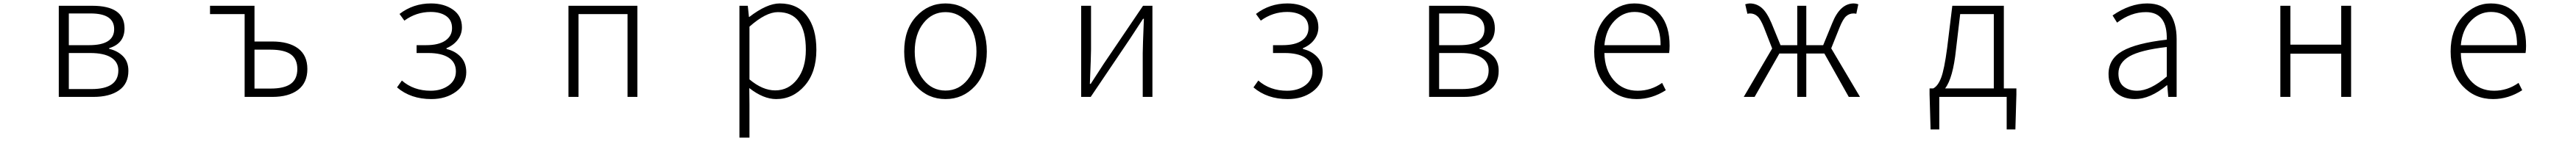

<svg xmlns="http://www.w3.org/2000/svg" viewBox="-20 -567 15040 825"><path d="M323.2 0V-533.2H518.6Q707 -533.2 707 -401.4Q707 -312.5 617.2 -285.2V-281.2Q665 -270.5 697.3 -238.8Q729.5 -207 729.5 -152.3Q729.5 -77.1 674.8 -38.6Q620.1 0 524.4 0ZM381.8 -302.7H500Q646.5 -302.7 646.5 -396.5Q646.5 -488.3 508.8 -488.3H381.8ZM381.8 -45.9H514.6Q670.9 -45.9 670.9 -155.3Q670.9 -204.1 628.9 -230.5Q586.9 -256.8 506.8 -256.8H381.8Z M1408.2 0V-484.4H1206.1V-533.2H1465.8V-324.2H1569.3Q1666 -324.2 1720.2 -283.7Q1774.4 -243.2 1774.4 -163.1Q1774.4 -83 1720.2 -41.5Q1666 0 1569.3 0ZM1465.8 -48.8H1559.6Q1639.6 -48.8 1677.7 -76.7Q1715.8 -104.5 1715.8 -163.1Q1715.8 -221.7 1677.7 -249Q1639.6 -276.4 1559.6 -276.4H1465.8Z M2498 12.7Q2377.9 12.7 2297.9 -55.7L2326.2 -95.7Q2394.5 -36.1 2494.1 -36.1Q2556.6 -36.1 2599.1 -66.9Q2641.6 -97.7 2641.6 -149.4Q2641.6 -202.1 2599.6 -229.5Q2557.6 -256.8 2480.5 -256.8H2412.1V-302.7H2466.8Q2541 -302.7 2580.1 -329.6Q2619.1 -356.4 2619.1 -402.3Q2619.1 -449.2 2585 -473.1Q2550.8 -497.1 2494.1 -497.1Q2410.2 -497.1 2340.8 -446.3L2312.5 -485.4Q2392.6 -546.9 2496.1 -546.9Q2573.2 -546.9 2625 -510.3Q2676.8 -473.6 2676.8 -407.2Q2676.8 -367.2 2652.8 -335Q2628.9 -302.7 2586.9 -285.2V-280.3Q2637.7 -268.6 2669.9 -233.9Q2702.1 -199.2 2702.1 -144.5Q2702.1 -75.2 2643.1 -31.2Q2584 12.7 2498 12.7Z M3298.8 0V-533.2H3701.2V0H3643.6V-484.4H3357.4V0Z M4296.9 238.3V-533.2H4345.7L4352.5 -467.8H4354.5Q4457 -546.9 4532.2 -546.9Q4635.7 -546.9 4690.9 -474.1Q4746.1 -401.4 4746.1 -275.4Q4746.1 -143.6 4677.7 -65.4Q4609.4 12.7 4511.7 12.7Q4436.5 12.7 4354.5 -51.8L4355.5 45.9V238.3ZM4505.9 -38.1Q4584 -38.1 4634.3 -103.5Q4684.6 -168.9 4684.6 -275.4Q4684.6 -496.1 4521.5 -496.1Q4451.2 -496.1 4355.5 -411.1V-102.5Q4431.6 -38.1 4505.9 -38.1Z M5258.8 -265.6Q5258.8 -394.5 5329.1 -470.7Q5399.4 -546.9 5500 -546.9Q5600.6 -546.9 5670.9 -470.7Q5741.2 -394.5 5741.2 -265.6Q5741.2 -137.7 5671.4 -62.5Q5601.6 12.7 5500 12.7Q5398.4 12.7 5328.6 -62.5Q5258.8 -137.7 5258.8 -265.6ZM5680.7 -265.6Q5680.7 -367.2 5629.4 -431.6Q5578.1 -496.1 5500 -496.1Q5421.9 -496.1 5371.1 -431.6Q5320.3 -367.2 5320.3 -265.6Q5320.3 -164.1 5371.1 -100.6Q5421.9 -37.1 5500 -37.1Q5578.1 -37.1 5629.4 -101.1Q5680.7 -165 5680.7 -265.6Z M6292 0V-533.2H6349.6V-276.4Q6349.6 -242.2 6342.8 -76.2H6347.7L6422.9 -192.4L6653.3 -533.2H6708V0H6651.4V-255.9Q6651.4 -291 6658.2 -457H6653.3Q6599.6 -374 6578.1 -341.8L6347.7 0Z M7498 12.7Q7377.9 12.7 7297.9 -55.7L7326.2 -95.7Q7394.5 -36.1 7494.1 -36.1Q7556.6 -36.1 7599.1 -66.9Q7641.6 -97.7 7641.6 -149.4Q7641.6 -202.1 7599.6 -229.5Q7557.6 -256.8 7480.5 -256.8H7412.1V-302.7H7466.8Q7541 -302.7 7580.1 -329.6Q7619.1 -356.4 7619.1 -402.3Q7619.1 -449.2 7585 -473.1Q7550.8 -497.1 7494.1 -497.1Q7410.2 -497.1 7340.8 -446.3L7312.5 -485.4Q7392.6 -546.9 7496.1 -546.9Q7573.2 -546.9 7625 -510.3Q7676.8 -473.6 7676.8 -407.2Q7676.8 -367.2 7652.8 -335Q7628.9 -302.7 7586.9 -285.2V-280.3Q7637.7 -268.6 7669.9 -233.9Q7702.1 -199.2 7702.1 -144.5Q7702.1 -75.2 7643.1 -31.2Q7584 12.7 7498 12.7Z M8323.2 0V-533.2H8518.6Q8707 -533.2 8707 -401.4Q8707 -312.5 8617.2 -285.2V-281.2Q8665 -270.5 8697.3 -238.8Q8729.5 -207 8729.5 -152.3Q8729.5 -77.1 8674.8 -38.6Q8620.1 0 8524.4 0ZM8381.8 -302.7H8500Q8646.5 -302.7 8646.5 -396.5Q8646.5 -488.3 8508.8 -488.3H8381.8ZM8381.8 -45.9H8514.6Q8670.9 -45.9 8670.9 -155.3Q8670.9 -204.1 8628.9 -230.5Q8586.9 -256.8 8506.8 -256.8H8381.8Z M9535.2 12.7Q9428.7 12.7 9357.9 -63Q9287.1 -138.7 9287.1 -265.6Q9287.1 -390.6 9356.9 -468.8Q9426.8 -546.9 9521.5 -546.9Q9618.2 -546.9 9672.9 -481.4Q9727.5 -416 9727.5 -298.8Q9727.5 -275.4 9724.6 -256.8H9346.7Q9348.6 -158.2 9401.9 -97.2Q9455.1 -36.1 9541 -36.1Q9619.1 -36.1 9683.6 -82L9705.1 -39.1Q9624 12.7 9535.2 12.7ZM9346.7 -302.7H9674.8Q9674.8 -397.5 9634.3 -447.3Q9593.8 -497.1 9522.5 -497.1Q9455.1 -497.1 9404.8 -444.3Q9354.5 -391.6 9346.7 -302.7Z M10670.9 -284.2 10838.9 0H10773.4L10630.9 -253.9H10525.4V0H10472.7V-253.9H10368.2L10223.6 0H10160.2L10326.2 -283.2L10278.3 -406.2Q10258.8 -455.1 10240.2 -471.7Q10221.7 -488.3 10197.3 -488.3Q10188.5 -488.3 10181.6 -486.3L10168.9 -542Q10185.5 -546.9 10195.3 -546.9Q10234.4 -546.9 10264.6 -521.5Q10294.9 -496.1 10322.3 -431.6L10375 -302.7H10472.7V-533.2H10525.4V-302.7H10624L10676.8 -431.6Q10722.7 -546.9 10802.7 -546.9Q10814.5 -546.9 10829.1 -542L10817.4 -486.3Q10810.5 -488.3 10800.8 -488.3Q10776.4 -488.3 10757.8 -471.7Q10739.3 -455.1 10719.7 -406.2Z M11423.8 -484.4 11399.4 -277.3Q11381.8 -109.4 11335.9 -49.8H11620.1V-484.4ZM11678.7 -49.8H11752V-14.6L11746.1 190.4H11695.3V0H11301.8V190.4H11251L11245.1 -14.6V-49.8H11266.6Q11293.9 -63.5 11312.5 -111.8Q11331.1 -160.2 11347.7 -286.1L11377.9 -533.2H11678.7Z M12444.3 12.7Q12377 12.7 12333.5 -24.9Q12290 -62.5 12290 -133.8Q12290 -221.7 12370.6 -268.1Q12451.2 -314.5 12629.9 -335Q12633.8 -496.1 12507.8 -496.1Q12420.9 -496.1 12339.8 -434.6L12313.5 -476.6Q12415 -546.9 12515.6 -546.9Q12605.5 -546.9 12646.5 -490.2Q12687.5 -433.6 12687.5 -337.9V0H12638.7L12632.8 -68.4H12630.9Q12532.2 12.7 12444.3 12.7ZM12457 -36.1Q12533.2 -36.1 12629.9 -119.1V-292Q12476.6 -274.4 12412.1 -237.3Q12347.7 -200.2 12347.7 -136.7Q12347.7 -85 12378.4 -60.5Q12409.2 -36.1 12457 -36.1Z M13293 0V-533.2H13351.6V-305.7H13648.4V-533.2H13706.1V0H13648.4V-252.9H13351.6V0Z M14535.2 12.7Q14428.7 12.7 14357.9 -63Q14287.1 -138.7 14287.1 -265.6Q14287.1 -390.6 14356.9 -468.8Q14426.8 -546.9 14521.5 -546.9Q14618.2 -546.9 14672.9 -481.4Q14727.5 -416 14727.5 -298.8Q14727.5 -275.4 14724.6 -256.8H14346.7Q14348.6 -158.2 14401.9 -97.2Q14455.1 -36.1 14541 -36.1Q14619.1 -36.1 14683.6 -82L14705.1 -39.1Q14624 12.7 14535.2 12.7ZM14346.7 -302.7H14674.8Q14674.8 -397.5 14634.3 -447.3Q14593.8 -497.1 14522.5 -497.1Q14455.1 -497.1 14404.8 -444.3Q14354.5 -391.6 14346.7 -302.7Z"/></svg>

Font: Gen Shin Gothic Monospace Light
Style: Regular
Weight: 300
Designer: [Source Han Sans]
Ryoko NISHIZUKA  (kana & ideographs); Paul D. Hunt (Latin, Greek & Cyrillic); Wenlong ZHANG  (bopomofo
Version: Version 1.002.20150607